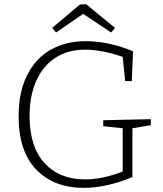

<svg xmlns="http://www.w3.org/2000/svg" viewBox="-20 -901 789 928"><path d="M385 7Q241 7 155.5 -81Q70 -169 70 -339Q70 -454 110 -535.5Q150 -617 223 -659.5Q296 -702 396 -702Q447 -702 505.5 -690Q564 -678 623 -653L617 -509H585L573 -626Q529 -642 481 -651.5Q433 -661 391 -661Q309 -661 249 -622.5Q189 -584 156 -512Q123 -440 123 -340Q123 -192 195 -113Q267 -34 391 -34Q476 -34 573 -72V-281L479 -291V-320L709 -325V-296L620 -281V-45Q557 -19 498 -6Q439 7 385 7ZM251 -744 232 -766 366 -879 396 -881 536 -766 517 -744 382 -834Z"/></svg>

Font: Bitter Light
Style: Regular
Weight: 300
Designer: Sol Matas, and Bitter project Authors
Foundry: Sol Matas
Version: Version 2.001